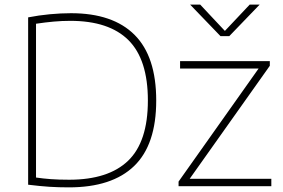

<svg xmlns="http://www.w3.org/2000/svg" viewBox="-20 -804 1222 829"><path d="M277.5 5Q232.5 5 193.5 2.5Q154.5 0 101.5 -6.5V-729Q147.5 -738 195.2 -742.5Q243 -747 286.5 -747Q467.5 -747 561 -653.5Q654.5 -560 654.5 -370Q654.5 -179 559 -87Q463.5 5 277.5 5ZM278.5 -28Q448 -28 533.2 -110Q618.5 -192 618.5 -370Q618.5 -547 534.8 -630.5Q451 -714 283.5 -714Q248.5 -714 212 -710.8Q175.5 -707.5 135.5 -701.5V-37.5Q166 -33 199.8 -30.5Q233.5 -28 278.5 -28ZM751 0V-20L1096.5 -508H757.5V-540H1145V-520L799 -32H1151.5V0ZM932 -648 801 -784H844.5L951 -670.5L1058 -784H1101L970 -648Z"/></svg>

Font: Encode Sans Semi Expanded Thin
Style: Regular
Weight: 100
Width: 6
Designer: Multiple Designers
Foundry: Impallari Type
Version: Version 3.000; ttfautohint (v1.8.3) -l 8 -r 50 -G 200 -x 14 